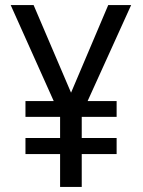

<svg xmlns="http://www.w3.org/2000/svg" viewBox="-20 -734 560 754"><path d="M259 -370 112 -714H22L191 -337H80V-275H216V-192H80V-129H216V0H301V-129H438V-192H301V-275H438V-337H324L495 -714H405Z"/></svg>

Font: Noto Sans Lao Looped SemiCondensed
Style: Regular
Weight: 400
Width: 4
Designer: Mark Frömberg, Ben Mitchell
Foundry: The Fontpad Ltd
Version: Version 1.002